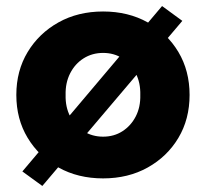

<svg xmlns="http://www.w3.org/2000/svg" viewBox="-20 -580 681 635"><path d="M120 35 54 -13 516 -560 583 -511ZM34 -266Q34 -346 71.5 -408Q109 -470 173.5 -506Q238 -542 321 -542Q404 -542 468.5 -506Q533 -470 570 -408Q607 -346 607 -266Q607 -186 570 -124Q533 -62 468.5 -26Q404 10 321 10Q238 10 173.5 -26Q109 -62 71.5 -124Q34 -186 34 -266ZM444 -266Q445 -306 429 -337.5Q413 -369 385 -387Q357 -405 321 -405Q285 -405 256.5 -387Q228 -369 212 -337.5Q196 -306 197 -266Q196 -226 212 -195Q228 -164 256.5 -146Q285 -128 321 -128Q357 -128 385 -146Q413 -164 429 -195Q445 -226 444 -266Z"/></svg>

Font: Our Lexend
Style: Bold
Weight: 700
Designer: Bonnie Shaver-Troup, Thomas Jockin
Foundry: Lexend
Version: Version 1.007